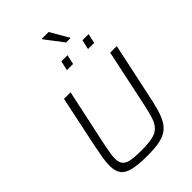

<svg xmlns="http://www.w3.org/2000/svg" viewBox="-313 -1217 1346 1346"><g transform="rotate(-45 359.5 -544.0)"><path d="M318 8Q229 8 177 -4.5Q125 -17 103 -47.5Q81 -78 81 -131Q81 -162 87.5 -203Q94 -244 105 -298L187 -688H252L162 -267Q154 -226 148.5 -195Q143 -164 143 -140Q143 -104 158.5 -83.5Q174 -63 211.5 -55.5Q249 -48 314 -48Q383 -48 424.5 -57Q466 -66 490 -90Q514 -114 528 -157Q542 -200 556 -267L645 -688H710L627 -298Q612 -224 597.5 -172Q583 -120 563 -85Q543 -50 512 -29.5Q481 -9 434 -0.5Q387 8 318 8ZM553 -816 569 -887H630L614 -816ZM344 -816 360 -887H421L405 -816ZM477 -957 375 -1091 376 -1096H442L520 -962L519 -957Z"/></g></svg>

Font: Saira Thin Light
Style: Italic
Weight: 300
Italic angle: -12°
Version: Version 1.101